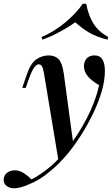

<svg xmlns="http://www.w3.org/2000/svg" viewBox="-105 -828 606 1036"><path d="M291 -47 211 42 133 -428Q128 -458 122 -469.5Q116 -481 103 -481Q93 -481 80 -464.5Q67 -448 48 -395L34 -354H15L40 -427Q61 -488 92 -508.5Q123 -529 157 -529Q192 -529 211.5 -508.5Q231 -488 239 -432ZM65 140Q110 117 159 77.5Q208 38 260 -29Q318 -102 364 -191Q410 -280 430 -368Q411 -379 391.5 -394.5Q372 -410 359.5 -430Q347 -450 348 -475Q350 -501 365 -515Q380 -529 405 -529Q434 -529 447.5 -507.5Q461 -486 461 -445Q461 -395 444.5 -337.5Q428 -280 399.5 -220Q371 -160 336 -104.5Q301 -49 264 -3Q243 23 211.5 54.5Q180 86 140.5 116Q101 146 53 166Q26 178 5.5 183Q-15 188 -28 188Q-52 188 -68.5 176Q-85 164 -85 142Q-85 119 -67.5 105Q-50 91 -26 91Q0 91 22.5 105.5Q45 120 65 140ZM301 -708Q267 -683 220 -657.5Q173 -632 124 -614L119 -628Q189 -658 247.5 -707Q306 -756 342 -808H360Q372 -745 398.5 -702Q425 -659 479 -628L475 -614Q412 -630 373 -654Q334 -678 301 -708Z"/></svg>

Font: Playfair Display Medium
Style: Italic
Weight: 500
Italic angle: -14°
Designer: Claus Eggers Sørensen
Foundry: Claus Eggers Sørensen
Version: Version 1.203